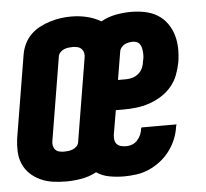

<svg xmlns="http://www.w3.org/2000/svg" viewBox="-44 -587 689 642"><g transform="rotate(-5 300.0 -266.0)"><path d="M153 8Q131 8 109 5Q87 2 67.5 -7Q48 -16 33 -30Q18 -44 9.5 -63.5Q1 -83 0 -105Q-1 -127 2 -149L48 -427Q51 -445 59 -462Q67 -479 80.5 -492.5Q94 -506 111 -515Q128 -524 146 -529.5Q164 -535 181.5 -537.5Q199 -540 217 -540Q244 -540 269.5 -534Q295 -528 317 -515Q340 -528 366 -533Q392 -538 418 -538Q441 -538 464 -533.5Q487 -529 506 -517.5Q525 -506 538 -488Q551 -470 557.5 -448.5Q564 -427 564.5 -403Q565 -379 561 -356Q557 -335 549 -314Q541 -293 526 -275.5Q511 -258 491.5 -246Q472 -234 451 -227Q430 -220 408.5 -217.5Q387 -215 366 -215H339L325 -133Q324 -124 325.5 -115.5Q327 -107 332.5 -101.5Q338 -96 346.5 -94Q355 -92 363 -92Q374 -92 384 -96Q394 -100 401.5 -108.5Q409 -117 413 -127Q417 -137 418 -147Q419 -148 419 -148.5Q419 -149 419 -150H537Q536 -148 536 -146.5Q536 -145 535 -143Q532 -121 523.5 -100.5Q515 -80 501.5 -62Q488 -44 470 -30Q452 -16 431.5 -7Q411 2 389.5 5Q368 8 347 8Q322 8 298 3.5Q274 -1 255 -14Q231 -1 204.5 3.5Q178 8 153 8ZM383 -315Q394 -315 405 -318.5Q416 -322 425 -330Q434 -338 438.5 -349Q443 -360 444 -371Q446 -378 446.5 -385.5Q447 -393 446.5 -400Q446 -407 444.5 -414Q443 -421 439 -427Q435 -433 428.5 -435.5Q422 -438 415 -438Q408 -438 401 -436.5Q394 -435 388 -432Q382 -429 377 -423Q372 -417 371 -411L355 -315ZM155 -92Q162 -92 169.5 -93Q177 -94 184.5 -97Q192 -100 197.5 -106Q203 -112 204 -119L250 -397Q252 -406 250.5 -414Q249 -422 243.5 -428Q238 -434 230 -436Q222 -438 213 -438Q206 -438 198.5 -437Q191 -436 184 -433Q177 -430 171.5 -424Q166 -418 165 -411L119 -133Q117 -124 118.5 -116Q120 -108 125 -102Q130 -96 138 -94Q146 -92 155 -92Z"/></g></svg>

Font: Iosevka Curly Slab Extended
Style: Bold Italic
Weight: 700
Width: 7
Italic angle: -9°
Monospace: yes
Designer: Belleve Invis
Foundry: Belleve Invis
Version: Version 11.0.0; ttfautohint (v1.8.3)